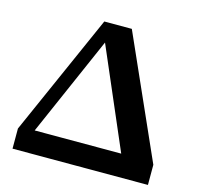

<svg xmlns="http://www.w3.org/2000/svg" viewBox="-104 -820 960 930"><g transform="rotate(15 376.5 -355.0)"><path d="M37 0V-101L307 -710H445L716 -101V0ZM575 -59 311 -672 372 -693 99 -70 76 -113H639Z"/></g></svg>

Font: Roboto Serif 28pt SemiBold
Style: Regular
Weight: 600
Designer: Greg Gazdowicz
Foundry: Commercial Type
Version: Version 1.008